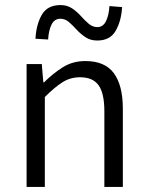

<svg xmlns="http://www.w3.org/2000/svg" viewBox="-20 -738 583 758"><path d="M85 0V-485H145L151 -413H154Q189 -448 228 -472.5Q267 -497 317 -497Q394 -497 429.5 -449Q465 -401 465 -308V0H392V-299Q392 -369 369.5 -401Q347 -433 296 -433Q258 -433 227 -413.5Q196 -394 157 -355V0ZM364 -578Q337 -578 317.5 -591Q298 -604 282.5 -621Q267 -638 252 -651Q237 -664 218 -664Q195 -664 183.5 -641Q172 -618 170 -582L120 -585Q123 -641 145 -679.5Q167 -718 219 -718Q245 -718 264.5 -705Q284 -692 299.5 -674.5Q315 -657 330.5 -644Q346 -631 364 -631Q387 -631 398.5 -654.5Q410 -678 412 -714L462 -710Q459 -656 437 -617Q415 -578 364 -578Z"/></svg>

Font: Assistant
Style: Regular
Weight: 400
Designer: Hebrew By Ben Nathan, Latin by Paul Hunt
Version: Version 3.000